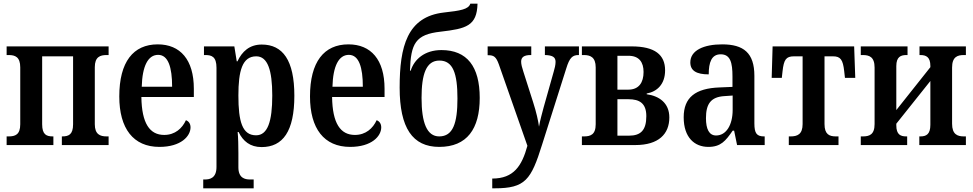

<svg xmlns="http://www.w3.org/2000/svg" viewBox="-20 -788 5283 1043"><path d="M16 0H270V-47H267C233 -47 209 -56 209 -113V-482H377V-113C377 -56 352 -47 318 -47H316V0H570V-47H559C524 -47 495 -58 495 -113V-423C495 -479 524 -489 559 -489H570V-536H16V-489H27C62 -489 90 -479 90 -422V-113C90 -56 62 -47 27 -47H16Z M846 10C964 10 1015 -49 1015 -96C1015 -117 1004 -130 990 -135C970 -91 931 -55 872 -55C793 -55 750 -118 748 -261H1033V-306C1033 -464 959 -547 837 -547C704 -547 628 -452 628 -264C628 -90 704 10 846 10ZM750 -317C753 -429 784 -490 839 -490C894 -490 915 -422 915 -317Z M1084 235H1358V187H1338C1310 187 1275 179 1275 121V43C1275 4 1274 -41 1271 -71H1276C1300 -21 1339 11 1401 11C1517 11 1579 -75 1579 -268C1579 -461 1516 -546 1402 -546C1335 -546 1295 -508 1270 -455H1266L1253 -536H1088V-489H1096C1130 -489 1156 -480 1156 -420V119C1156 179 1121 187 1093 187H1084ZM1371 -53C1296 -53 1275 -128 1275 -269C1275 -403 1296 -482 1372 -482C1434 -482 1459 -407 1459 -269C1459 -128 1434 -53 1371 -53Z M1882 10C2000 10 2051 -49 2051 -96C2051 -117 2040 -130 2026 -135C2006 -91 1967 -55 1908 -55C1829 -55 1786 -118 1784 -261H2069V-306C2069 -464 1995 -547 1873 -547C1740 -547 1664 -452 1664 -264C1664 -90 1740 10 1882 10ZM1786 -317C1789 -429 1820 -490 1875 -490C1930 -490 1951 -422 1951 -317Z M2366 10C2517 10 2586 -88 2586 -256C2586 -427 2517 -516 2378 -516C2286 -516 2230 -465 2211 -404H2207C2212 -551 2236 -601 2374 -616C2512 -632 2571 -647 2574 -768H2535C2525 -737 2481 -730 2391 -720C2192 -697 2151 -536 2151 -312C2151 -93 2221 10 2366 10ZM2366 -47C2299 -47 2270 -121 2270 -256C2270 -385 2295 -459 2367 -459C2441 -459 2465 -389 2465 -253C2465 -119 2441 -47 2366 -47Z M2654 235H2667C2834 235 2865 189 2925 -3L3056 -416C3074 -475 3090 -489 3123 -489H3125V-536H2940V-489H2944C2980 -487 2998 -479 2998 -452C2998 -436 2993 -415 2988 -399L2933 -204C2924 -170 2914 -134 2908 -100C2904 -131 2894 -177 2876 -233L2823 -399C2816 -420 2811 -439 2811 -453C2811 -476 2825 -489 2863 -489H2866V-536H2629V-488H2633C2662 -488 2675 -480 2690 -438L2845 4C2815 113 2771 182 2654 182Z M3141 0H3431C3558 0 3616 -60 3616 -150C3616 -230 3559 -267 3493 -276V-280C3549 -290 3593 -330 3593 -406C3593 -490 3538 -536 3411 -536H3141V-489H3152C3186 -489 3216 -478 3216 -422V-113C3216 -56 3187 -47 3152 -47H3141ZM3334 -301V-485H3394C3452 -485 3476 -450 3476 -397C3476 -340 3451 -301 3393 -301ZM3334 -51V-249H3394C3454 -249 3491 -227 3491 -157C3491 -81 3461 -51 3397 -51Z M3828 10C3896 10 3922 -23 3960 -78H3968L3984 0H4134V-47H4131C4091 -47 4078 -63 4078 -118V-376C4078 -501 4019 -547 3903 -547C3804 -547 3730 -515 3730 -449C3730 -404 3763 -384 3830 -384C3830 -449 3845 -493 3895 -493C3948 -493 3959 -447 3959 -373V-316L3888 -313C3758 -308 3694 -259 3694 -151C3694 -41 3753 10 3828 10ZM3870 -52C3832 -52 3815 -87 3815 -146C3815 -222 3840 -262 3917 -266L3960 -269V-191C3960 -109 3925 -52 3870 -52Z M4265 0H4535V-47H4521C4485 -47 4459 -58 4459 -114V-482H4505C4546 -482 4559 -464 4566 -401L4570 -365H4626L4620 -536H4177L4172 -365H4227L4231 -401C4238 -464 4250 -482 4293 -482H4340V-114C4340 -58 4311 -47 4275 -47H4265Z M4656 0H4908V-47H4903C4873 -47 4849 -56 4849 -107V-116L5034 -348V-110C5034 -58 5011 -47 4980 -47H4974V0H5227V-47H5216C5181 -47 5152 -58 5152 -116V-421C5152 -479 5181 -489 5216 -489H5227V-536H4975V-489H4980C5011 -489 5034 -478 5034 -430V-423L4849 -190V-429C4849 -480 4874 -489 4904 -489H4910V-536H4656V-489H4667C4702 -489 4731 -479 4731 -421V-114C4731 -56 4702 -47 4667 -47H4656Z"/></svg>

Font: Noto Serif Condensed Semi
Style: Regular
Weight: 600
Width: 3
Designer: Monotype Design Team
Foundry: Monotype Imaging Inc.
Version: Version 1.002